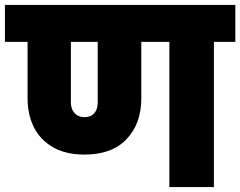

<svg xmlns="http://www.w3.org/2000/svg" viewBox="-34 -760 976 780"><path d="M922 -590H835V0H654V-590H540V-360Q540 -258 480.5 -195Q421 -132 309 -132Q233 -132 181 -162Q129 -192 103.5 -243.5Q78 -295 78 -360V-590H-14V-740H922ZM363 -590H254V-343Q254 -317 269 -300.5Q284 -284 309 -284Q335 -284 349 -300Q363 -316 363 -343Z"/></svg>

Font: DVN-Poppins ExtBd
Style: Regular
Weight: 800
Designer: Ninad Kale (Devanagari), Jonny Pinhorn (Latin)
Foundry: Indian Type Foundry
Version: 4.004